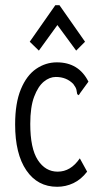

<svg xmlns="http://www.w3.org/2000/svg" viewBox="-20 -705 390 736"><path d="M199 11Q124 11 81 -52Q38 -115 38 -228Q38 -310 60 -363Q82 -416 118.5 -441Q155 -466 198 -466Q282 -466 319 -392L287 -348L282 -340L276 -344Q275 -352 273 -361Q271 -370 261 -383Q235 -410 194 -410Q170 -410 148 -392Q126 -374 111 -334.5Q96 -295 96 -230Q96 -136 125 -91.5Q154 -47 201 -47Q226 -47 247 -59.5Q268 -72 286 -98L314 -47Q291 -17 261.5 -3Q232 11 199 11ZM129 -511 94 -545 192 -685H208L306 -545L272 -511L200 -609Z"/></svg>

Font: Inconsolata ExtraCondensed
Style: Regular
Weight: 400
Width: 2
Monospace: yes
Designer: Raph Levien, Cyreal, Brenton Simpson
Foundry: Raph Levien, Cyreal, Google
Version: Version 3.000; ttfautohint (v1.8.2.53-6de2)